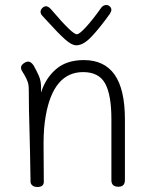

<svg xmlns="http://www.w3.org/2000/svg" viewBox="-20 -748 587 767"><path d="M479 -271V-29Q479 -2 453 -2Q425 -2 425 -28V-272Q425 -369 400 -414.5Q375 -460 312 -460Q194 -460 163 -287Q154 -238 154 -176L155 -22Q155 -1 129 -1Q117 -1 109.5 -7Q102 -13 102 -22Q100 -154 98 -221Q95 -310 95 -388Q95 -409 90.5 -421.5Q86 -434 78.5 -447Q71 -460 67 -466Q64 -471 64 -478Q64 -487 74 -494.5Q84 -502 93 -502Q103 -502 114 -487Q126 -466 135 -445.5Q144 -425 144 -401V-378Q161 -434 203 -471Q245 -508 315 -508Q397 -508 438 -449.5Q479 -391 479 -271ZM425 -708Q425 -703 419 -693Q379 -637 346 -602Q313 -567 285 -567Q266 -567 238.5 -592Q211 -617 175 -657L150 -684Q142 -692 142 -701Q142 -709 149 -716Q156 -723 164 -723Q175 -723 189 -705Q269 -611 287 -611Q297 -611 324 -640.5Q351 -670 385 -718Q393 -728 405 -728Q413 -728 419 -722Q425 -716 425 -708Z"/></svg>

Font: Mali Light
Style: Regular
Weight: 300
Designer: Kitiyaporn Chalermlarp | Katatrad Aksorn Co.,Ltd.
Foundry: Cadson Demak Co.,Ltd.
Version: Version 1.000; ttfautohint (v1.6)